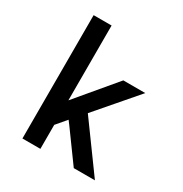

<svg xmlns="http://www.w3.org/2000/svg" viewBox="-171 -863 942 991"><g transform="rotate(30 300.0 -367.5)"><path d="M102 0V-735H209V-289L403 -520H534L329 -282L534 0H408L278 -179L260 -203L209 -143V0Z"/></g></svg>

Font: Iosevka Custom SmBdEx
Style: Regular
Weight: 600
Width: 7
Monospace: yes
Designer: Belleve Invis
Foundry: Belleve Invis
Version: Version 11.2.4; ttfautohint (v1.8.4)